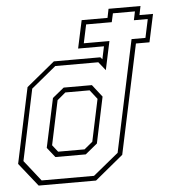

<svg xmlns="http://www.w3.org/2000/svg" viewBox="-53 -799 758 847"><g transform="rotate(-5 326.0 -375.0)"><path d="M84 0 2 -103 73 -437 198.5 -540H404.5L412.5 -530.5L424.5 -587H310L336.5 -710.5H451L459 -750H600.5L592.5 -710.5H652.5L626 -587H566L463 -103L338 0ZM99 -21.5H331L443.5 -113.5L548.5 -608H610L627.5 -690H566L574 -728.5H476.5L468 -690H354.5L337 -608H450.5L423.5 -481.5L393.5 -519H203L93 -428.5L26.5 -113.5ZM168.5 -119 134 -162.5 180.5 -379.5 231.5 -421H356.5L399 -366.5L356 -162.5L303 -119ZM182.5 -141.5H299.5L336.5 -172L376 -358.5L344.5 -399H237L200 -368L158.5 -172Z"/></g></svg>

Font: Tourney Expanded ExtraLight
Style: Italic
Weight: 200
Width: 7
Italic angle: -12°
Designer: Tyler Finck
Foundry: Etcetera Type Co
Version: Version 1.010; ttfautohint (v1.8.3)